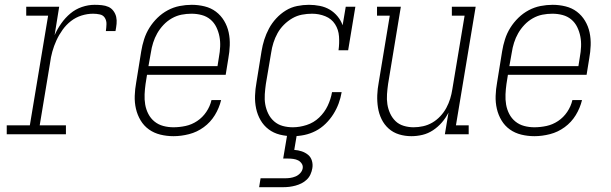

<svg xmlns="http://www.w3.org/2000/svg" viewBox="-20 -558 2540 798"><path d="M8 0V-37H104L180 -493H89V-530H226L207 -412Q218 -437 234.5 -460.5Q251 -484 272.5 -502Q294 -520 320.5 -529Q347 -538 373 -538Q388 -538 403 -536.5Q418 -535 430.5 -529.5Q443 -524 451.5 -512.5Q460 -501 463 -487.5Q466 -474 464.5 -459Q463 -444 460 -429H420Q422 -443 422.5 -457.5Q423 -472 416 -483.5Q409 -495 395 -498Q381 -501 367 -501Q343 -501 319 -493.5Q295 -486 275 -470.5Q255 -455 240 -434Q225 -413 214.5 -390Q204 -367 197.5 -343.5Q191 -320 188 -296L145 -37H254V0Z M701 8Q673 8 646.5 1.5Q620 -5 599 -20Q578 -35 564.5 -57.5Q551 -80 545 -106Q539 -132 540 -160Q541 -188 546 -215L567 -345Q571 -370 579 -395Q587 -420 601 -442.5Q615 -465 634.5 -484Q654 -503 677.5 -515.5Q701 -528 726.5 -533Q752 -538 777 -538Q804 -538 830.5 -531.5Q857 -525 877.5 -509.5Q898 -494 911.5 -471.5Q925 -449 930.5 -423Q936 -397 935 -369.5Q934 -342 929 -315L918 -247H591L585 -209Q582 -188 581 -166Q580 -144 583.5 -123.5Q587 -103 596.5 -84.5Q606 -66 622 -53Q638 -40 658.5 -34.5Q679 -29 701 -29Q726 -29 751.5 -34.5Q777 -40 799.5 -55Q822 -70 837.5 -93Q853 -116 859 -142H899Q891 -109 873 -79.5Q855 -50 827 -29.5Q799 -9 766 -0.5Q733 8 701 8ZM884 -283 890 -321Q894 -342 895 -364Q896 -386 892 -406.5Q888 -427 879 -445.5Q870 -464 854.5 -477Q839 -490 818.5 -495.5Q798 -501 776 -501Q755 -501 734.5 -497Q714 -493 694.5 -482Q675 -471 659.5 -454.5Q644 -438 633.5 -419.5Q623 -401 616.5 -380.5Q610 -360 607 -339L597 -283Z M1197 8Q1169 8 1143 1.5Q1117 -5 1096.5 -20.5Q1076 -36 1063 -58.5Q1050 -81 1044.5 -107Q1039 -133 1040 -160.5Q1041 -188 1046 -215L1067 -345Q1071 -370 1078.5 -393.5Q1086 -417 1098 -439.5Q1110 -462 1128 -481.5Q1146 -501 1168 -514.5Q1190 -528 1215 -533Q1240 -538 1264 -538Q1287 -538 1309.5 -533.5Q1332 -529 1350.5 -518Q1369 -507 1383 -490Q1397 -473 1404 -453L1417 -530H1457L1427 -349H1387Q1391 -378 1389 -406.5Q1387 -435 1372.5 -457.5Q1358 -480 1332 -490.5Q1306 -501 1277 -501Q1256 -501 1235 -497Q1214 -493 1195 -482Q1176 -471 1160 -455Q1144 -439 1133.5 -420Q1123 -401 1116.5 -380.5Q1110 -360 1107 -339L1085 -209Q1082 -188 1080.5 -166Q1079 -144 1082.5 -124Q1086 -104 1095 -85.5Q1104 -67 1119.5 -53.5Q1135 -40 1155 -34.5Q1175 -29 1197 -29Q1225 -29 1254.5 -38.5Q1284 -48 1306.5 -69.5Q1329 -91 1342 -118.5Q1355 -146 1360 -175H1400Q1396 -151 1387.5 -128Q1379 -105 1365.5 -83.5Q1352 -62 1333 -43.5Q1314 -25 1291.5 -13.5Q1269 -2 1245 3Q1221 8 1197 8ZM1057 220 1063 183H1163Q1175 183 1186 181.5Q1197 180 1208 175.5Q1219 171 1227.5 162Q1236 153 1238 142Q1240 131 1234 122Q1228 113 1219 108.5Q1210 104 1199 102.5Q1188 101 1177 101H1157L1174 0H1214L1203 65Q1219 66 1234 71Q1249 76 1260.5 85.5Q1272 95 1276.5 110.5Q1281 126 1278 142Q1276 154 1270.5 166.5Q1265 179 1255 188.5Q1245 198 1233 204Q1221 210 1208 213.5Q1195 217 1182.5 218.5Q1170 220 1157 220Z M1690 8Q1663 8 1638.5 0.5Q1614 -7 1595.5 -23.5Q1577 -40 1566 -62.5Q1555 -85 1551 -110.5Q1547 -136 1548 -162.5Q1549 -189 1554 -215L1600 -493H1547V-530H1646L1593 -209Q1590 -188 1588.5 -166.5Q1587 -145 1590 -125Q1593 -105 1601.5 -86.5Q1610 -68 1624 -54.5Q1638 -41 1658 -35Q1678 -29 1699 -29Q1719 -29 1739 -33.5Q1759 -38 1777 -48.5Q1795 -59 1810 -75Q1825 -91 1835 -109.5Q1845 -128 1851 -147.5Q1857 -167 1860 -187L1911 -493H1858V-530H1957L1875 -37H1928V0H1829L1844 -90Q1833 -68 1816.5 -49Q1800 -30 1779.5 -16.5Q1759 -3 1736 2.5Q1713 8 1690 8Z M2201 8Q2173 8 2146.5 1.5Q2120 -5 2099 -20Q2078 -35 2064.5 -57.5Q2051 -80 2045 -106Q2039 -132 2040 -160Q2041 -188 2046 -215L2067 -345Q2071 -370 2079 -395Q2087 -420 2101 -442.5Q2115 -465 2134.5 -484Q2154 -503 2177.5 -515.5Q2201 -528 2226.5 -533Q2252 -538 2277 -538Q2304 -538 2330.5 -531.5Q2357 -525 2377.5 -509.5Q2398 -494 2411.5 -471.5Q2425 -449 2430.5 -423Q2436 -397 2435 -369.5Q2434 -342 2429 -315L2418 -247H2091L2085 -209Q2082 -188 2081 -166Q2080 -144 2083.5 -123.5Q2087 -103 2096.5 -84.5Q2106 -66 2122 -53Q2138 -40 2158.5 -34.5Q2179 -29 2201 -29Q2226 -29 2251.5 -34.5Q2277 -40 2299.5 -55Q2322 -70 2337.5 -93Q2353 -116 2359 -142H2399Q2391 -109 2373 -79.5Q2355 -50 2327 -29.5Q2299 -9 2266 -0.5Q2233 8 2201 8ZM2384 -283 2390 -321Q2394 -342 2395 -364Q2396 -386 2392 -406.5Q2388 -427 2379 -445.5Q2370 -464 2354.5 -477Q2339 -490 2318.5 -495.5Q2298 -501 2276 -501Q2255 -501 2234.5 -497Q2214 -493 2194.5 -482Q2175 -471 2159.5 -454.5Q2144 -438 2133.5 -419.5Q2123 -401 2116.5 -380.5Q2110 -360 2107 -339L2097 -283Z"/></svg>

Font: Iosevka Slab XLtObl
Style: Regular
Weight: 200
Italic angle: -9°
Monospace: yes
Designer: Belleve Invis
Foundry: Belleve Invis
Version: Version 11.1.1; ttfautohint (v1.8.3)